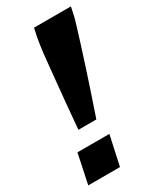

<svg xmlns="http://www.w3.org/2000/svg" viewBox="-180 -747 670 807"><g transform="rotate(-30 154.5 -344.0)"><path d="M79 -223Q84 -284 89.5 -341.5Q95 -399 100 -449.5Q105 -500 109 -540.5Q113 -581 117 -608.5Q121 -636 123 -646L132 -688H311L302 -646Q300 -636 291.5 -608.5Q283 -581 270.5 -540.5Q258 -500 241.5 -449.5Q225 -399 206 -341.5Q187 -284 166 -223ZM-2 0 28 -143H183L152 0Z"/></g></svg>

Font: Saira Condensed Black
Style: Italic
Weight: 900
Width: 3
Italic angle: -12°
Designer: Hector Gatti with collaboration of the Omnibus-Type team
Foundry: Omnibus-Type
Version: Version 1.101